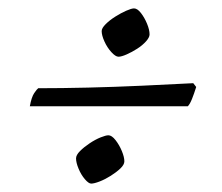

<svg xmlns="http://www.w3.org/2000/svg" viewBox="-20 -506 529 457"><path d="M197 -69Q191 -69 182 -79.5Q173 -90 167 -104.5Q161 -119 161 -129Q161 -137 170.5 -146.5Q180 -156 193.5 -165Q207 -174 219.5 -179Q232 -184 238 -184Q246 -184 255 -172.5Q264 -161 270 -146.5Q276 -132 276 -122Q276 -114 266.5 -105Q257 -96 243.5 -87.5Q230 -79 217 -74Q204 -69 197 -69ZM262 -371Q255 -371 245 -382Q235 -393 228.5 -407.5Q222 -422 222 -432Q222 -439 231.5 -448.5Q241 -458 254.5 -466.5Q268 -475 280.5 -480.5Q293 -486 299 -486Q307 -486 315.5 -475Q324 -464 330 -449.5Q336 -435 336 -424Q336 -417 327.5 -407.5Q319 -398 306.5 -390Q294 -382 281.5 -376.5Q269 -371 262 -371ZM51 -253Q55 -275 61.5 -284.5Q68 -294 71 -296Q126 -296 189.5 -297.5Q253 -299 318 -302Q383 -305 440 -308L447 -299Q442 -283 437 -270.5Q432 -258 427 -253Z"/></svg>

Font: Texturina Medium 12pt ExtraLight
Style: Italic
Weight: 250
Italic angle: -11°
Version: Version 1.002